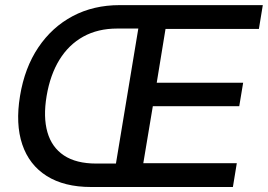

<svg xmlns="http://www.w3.org/2000/svg" viewBox="-20 -748 1071 768"><path d="M344.2 0Q236.8 0 166.7 -44.2Q96.7 -88.4 69.1 -170.2Q41.5 -252 60.1 -364.3Q78.6 -477.1 133.3 -558.3Q188 -639.6 271 -683.6Q354 -727.5 458.5 -727.5H602.1L586.4 -633.8H448.7Q371.6 -633.8 313.2 -601.6Q254.9 -569.3 217.8 -509Q180.7 -448.7 166.5 -364.3Q152.3 -279.8 169.7 -219.2Q187 -158.7 235.8 -126.2Q284.7 -93.8 364.7 -93.8H494.6L478.5 0ZM428.2 0 548.8 -727.5H1031.2L1015.6 -632.3H642.1L606.9 -417H952.6L937 -323.2H591.3L553.2 -95.2H927.2L911.6 0Z"/></svg>

Font: Inter 28pt Medium
Style: Italic
Weight: 500
Italic angle: -9.3988°
Designer: Rasmus Andersson
Foundry: rsms
Version: Version 4.001;git-66647c0bb